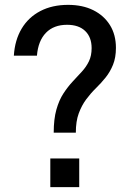

<svg xmlns="http://www.w3.org/2000/svg" viewBox="-20 -770 525 790"><path d="M201 -224Q201 -280 212 -319Q223 -358 241 -385.5Q259 -413 279 -434.5Q299 -456 317 -475.5Q335 -495 346 -518Q357 -541 357 -572Q357 -617 330.5 -642.5Q304 -668 256 -668Q201 -668 169 -635Q137 -602 132 -541H37Q41 -605 69 -652Q97 -699 146 -724.5Q195 -750 260 -750Q320 -750 364 -728Q408 -706 432.5 -666.5Q457 -627 457 -573Q457 -533 445 -503.5Q433 -474 414.5 -451Q396 -428 374.5 -407Q353 -386 334.5 -361Q316 -336 304 -303.5Q292 -271 292 -224ZM187 0V-118H306V0Z"/></svg>

Font: Instrument Sans SemiCondensed Medium
Style: Regular
Weight: 500
Width: 4
Designer: Rodrigo Fuenzalida
Foundry: fragTYPE
Version: Version 1.000;gftools[0.9.28]